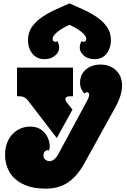

<svg xmlns="http://www.w3.org/2000/svg" viewBox="-20 -1101 754 1139"><path d="M158 -350Q199 -350 224.5 -331.5Q250 -313 262.5 -286Q275 -259 275 -232Q275 -218 270 -208Q266 -210 262 -210Q252 -210 245 -201Q238 -192 238 -179Q238 -163 249 -154Q260 -145 273 -145Q303 -145 326 -187L481 -474Q497 -503 503 -516.5Q509 -530 509 -538Q509 -546 505 -550Q501 -554 497 -554Q489 -554 481 -546Q471 -556 463 -572Q455 -588 455 -612Q455 -659 489.5 -688.5Q524 -718 576 -718Q631 -718 667.5 -684.5Q704 -651 704 -593Q704 -566 694.5 -534Q685 -502 663 -462L481 -133Q438 -55 383 -18.5Q328 18 253 18Q169 18 115 -9.5Q61 -37 35.5 -82Q10 -127 10 -182Q10 -234 30 -271.5Q50 -309 84 -329.5Q118 -350 158 -350ZM97 -530H81V-700H413V-530H397Q368 -530 368 -513Q368 -502 378 -491L410 -451L317 -282L145 -506Q137 -517 124.5 -523.5Q112 -530 97 -530ZM638 -862Q638 -816 612.5 -783Q587 -750 540 -750Q503 -750 478 -770.5Q453 -791 453 -819Q453 -827 455.5 -837Q458 -847 463 -857Q468 -853 474 -853Q492 -853 492 -870Q492 -887 466 -909.5Q440 -932 392 -954Q344 -932 318 -909.5Q292 -887 292 -870Q292 -853 310 -853Q316 -853 321 -857Q326 -847 328.5 -837Q331 -827 331 -819Q331 -791 306 -770.5Q281 -750 244 -750Q198 -750 172 -783Q146 -816 146 -862Q146 -909 170.5 -943Q195 -977 233 -1002Q271 -1027 313.5 -1046Q356 -1065 392 -1081Q428 -1065 470.5 -1046Q513 -1027 551 -1002Q589 -977 613.5 -943Q638 -909 638 -862Z"/></svg>

Font: Exile
Style: Regular
Weight: 400
Designer: Bartłomiej Rózga @rozgatype
Version: Version 1.000; ttfautohint (v1.8.4.7-5d5b)